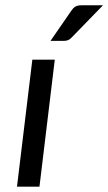

<svg xmlns="http://www.w3.org/2000/svg" viewBox="-20 -702 407 722"><path d="M43.9 0ZM186 -477.5 128.4 0H43.9L101.6 -477.5ZM367.2 -682.1 249.5 -561Q242.7 -553.7 235.8 -551Q229 -548.3 219.2 -548.3H169.9L248.5 -662.1Q255.4 -672.4 263.4 -677.2Q271.5 -682.1 286.6 -682.1Z"/></svg>

Font: Carlito
Style: Italic
Weight: 400
Italic angle: -7°
Designer: Lukasz Dziedzic
Foundry: tyPoland Lukasz Dziedzic
Version: Version 1.104